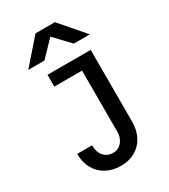

<svg xmlns="http://www.w3.org/2000/svg" viewBox="-239 -928 1077 1226"><g transform="rotate(-30 300.0 -315.0)"><path d="M279.5 91.5Q306 91.5 326.2 77Q346.5 62.5 357.2 39Q368 15.5 368 -10.5V-463H163.5V-550H482V-21.5Q482 42.5 456.5 90Q431 137.5 385.5 163Q340 188.5 280.5 188.5Q221 188.5 174.2 163.2Q127.5 138 101.2 91.2Q75 44.5 75 -18H185Q185 33.5 211 62.5Q237 91.5 279.5 91.5ZM229.5 -817.5H372.5L527 -638.5H409L301 -752L192 -638.5H73Z"/></g></svg>

Font: JuliaMono SemiBold
Style: Regular
Weight: 600
Monospace: yes
Designer: cormullion
Foundry: corm
Version: Version 0.055; ttfautohint (v1.8.4)